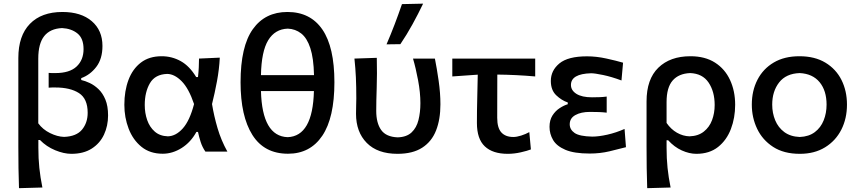

<svg xmlns="http://www.w3.org/2000/svg" viewBox="-20 -810 4590 1026"><path d="M81.5 195.5Q79.5 141 78.8 88.2Q78 35.5 78 -26V-500Q78 -619 139.8 -682.5Q201.5 -746 313.5 -746Q413 -746 470.2 -697Q527.5 -648 527.5 -564.5Q527.5 -495.5 494.5 -452.5Q461.5 -409.5 414 -392.5V-382.5Q434.5 -378 459.2 -366.5Q484 -355 506.5 -333.5Q529 -312 543.2 -277.8Q557.5 -243.5 557.5 -193Q557.5 -137.5 535.8 -90.8Q514 -44 470.2 -16Q426.5 12 361 12Q321.5 12 274.8 -7.2Q228 -26.5 193.5 -62H185V-20.5Q185 37 190.2 87.2Q195.5 137.5 206.5 192ZM322.5 -78.5Q388.5 -81 418.5 -117.5Q448.5 -154 448.5 -207.5Q448.5 -282.5 402 -312.5Q355.5 -342.5 275.5 -342.5Q267 -342.5 258 -342.5Q249 -342.5 240 -341.5V-420.5Q249 -419.5 257.8 -419.5Q266.5 -419.5 275.5 -419.5Q352 -419.5 389.2 -454.5Q426.5 -489.5 426.5 -547.5Q426.5 -605 394 -631.2Q361.5 -657.5 311.5 -660Q248 -657 216.2 -617Q184.5 -577 184.5 -496.5V-151Q208.5 -118 247.5 -98.8Q286.5 -79.5 322.5 -78.5Z M849.5 11.5Q781.5 11.5 736 -25.5Q690.5 -62.5 667.5 -122.2Q644.5 -182 644.5 -250Q644.5 -324 666.5 -382.8Q688.5 -441.5 732.8 -475.5Q777 -509.5 844 -509.5Q899 -509.5 946 -483.2Q993 -457 1028.5 -398H1038Q1041 -424.5 1042.2 -449.2Q1043.5 -474 1043.5 -497L1154.5 -502Q1151.5 -440.5 1139.5 -376Q1127.5 -311.5 1113 -254Q1123.5 -190 1142.5 -125.2Q1161.5 -60.5 1195 0H1077.5Q1061 -24 1052.2 -51.5Q1043.5 -79 1038 -105H1029.5Q999.5 -50 950.8 -19.2Q902 11.5 849.5 11.5ZM877 -81.5Q920 -82.5 957 -124Q994 -165.5 1017 -254Q988.5 -338 950.5 -376.2Q912.5 -414.5 873.5 -415Q809 -413 781.2 -365.5Q753.5 -318 753.5 -249Q753.5 -206 766.5 -168.5Q779.5 -131 806.8 -107Q834 -83 877 -81.5Z M1519 11.5Q1392 11.5 1328.8 -88.8Q1265.5 -189 1265.5 -370.5Q1265.5 -562 1331 -654Q1396.5 -746 1516 -746Q1638.5 -746 1702.8 -652.2Q1767 -558.5 1767 -370.5Q1767 -180.5 1702.2 -84.5Q1637.5 11.5 1519 11.5ZM1517.5 -657Q1449.5 -654.5 1413.2 -595Q1377 -535.5 1374.5 -408.5H1658Q1656 -499.5 1638.2 -553.2Q1620.5 -607 1589.5 -631.2Q1558.5 -655.5 1517.5 -657ZM1517 -77Q1651.5 -82 1657.5 -323.5H1374.5Q1381 -82 1517 -77Z M2104 12Q1997.5 12 1940 -46.2Q1882.5 -104.5 1882.5 -202Q1882.5 -226.5 1883.2 -246Q1884 -265.5 1884 -284Q1884 -346.5 1881.8 -396Q1879.5 -445.5 1874 -497L1993.5 -501Q1995.5 -414 1993 -341.2Q1990.5 -268.5 1990.5 -217.5Q1990.5 -152.5 2016.8 -115.5Q2043 -78.5 2105 -76Q2153 -77.5 2179.5 -102.5Q2206 -127.5 2216.2 -168.5Q2226.5 -209.5 2226.5 -258.5Q2226.5 -315.5 2214.2 -380.8Q2202 -446 2187 -497H2304Q2314.5 -444.5 2324 -378.5Q2333.5 -312.5 2333.5 -252.5Q2333.5 -172 2310.2 -112.8Q2287 -53.5 2236.2 -20.8Q2185.5 12 2104 12ZM2045.5 -573Q2068.5 -626.5 2089 -680.2Q2109.5 -734 2128 -788L2241 -790.5Q2214.5 -735 2184.2 -680Q2154 -625 2119.5 -574Z M2693 12Q2613 12 2570.8 -27.8Q2528.5 -67.5 2528.5 -153Q2528.5 -218 2530.2 -282.2Q2532 -346.5 2533 -411L2397 -401.5V-497H2840V-401.5Q2789.5 -406 2738 -408.5Q2686.5 -411 2637.5 -411.5Q2637.5 -354 2637.2 -296.2Q2637 -238.5 2637 -180.5Q2637 -126.5 2659.2 -102.2Q2681.5 -78 2723 -78Q2741 -78 2764.8 -85.5Q2788.5 -93 2808.5 -104L2817 -11.5Q2798 -4 2762.8 4Q2727.5 12 2693 12Z M3131.5 10.5Q3048 10.5 3001.2 -9.5Q2954.5 -29.5 2935.5 -62Q2916.5 -94.5 2916.5 -132Q2916.5 -168 2932.2 -192.8Q2948 -217.5 2970.8 -232.2Q2993.5 -247 3014 -253V-262.5Q2981 -273.5 2952.2 -301Q2923.5 -328.5 2923.5 -377.5Q2923.5 -433 2969.2 -471Q3015 -509 3117 -509Q3167 -509 3220.5 -497.2Q3274 -485.5 3309.5 -475L3301 -380Q3247.5 -400 3203 -409.2Q3158.5 -418.5 3138.5 -418.5Q3031 -415.5 3031 -356Q3031 -327 3060.2 -308.5Q3089.5 -290 3143.5 -290Q3165.5 -290 3184.8 -290.8Q3204 -291.5 3222 -294V-208Q3201 -210.5 3180 -211.2Q3159 -212 3132.5 -212Q3085 -212 3054.8 -195.2Q3024.5 -178.5 3024.5 -146Q3024.5 -117.5 3050.5 -99.5Q3076.5 -81.5 3144.5 -80Q3179.5 -80 3226 -90.5Q3272.5 -101 3317.5 -121L3325 -23.5Q3288 -13.5 3237.2 -1.5Q3186.5 10.5 3131.5 10.5Z M3438.5 195.5Q3436.5 141 3435.8 88.2Q3435 35.5 3435 -26V-268Q3435 -387 3498 -448.2Q3561 -509.5 3669.5 -509.5Q3747.5 -509.5 3800.8 -475.5Q3854 -441.5 3881.2 -382.5Q3908.5 -323.5 3908.5 -250Q3908.5 -180.5 3885.8 -120.8Q3863 -61 3817 -24.5Q3771 12 3701 12Q3663.5 12 3623.2 -6.2Q3583 -24.5 3550.5 -60.5H3542V-20.5Q3542 37 3547.2 87.2Q3552.5 137.5 3563.5 192ZM3664.5 -81.5Q3711 -83 3741 -106.8Q3771 -130.5 3785 -168Q3799 -205.5 3799 -249Q3799 -320.5 3766.5 -368.8Q3734 -417 3668 -419.5Q3607 -417 3574.5 -379.8Q3542 -342.5 3542 -264.5V-153Q3565.5 -119 3597.5 -100.8Q3629.5 -82.5 3664.5 -81.5Z M4254 12Q4168.5 12 4111.5 -25Q4054.5 -62 4026 -121.8Q3997.5 -181.5 3997.5 -251Q3997.5 -325.5 4027.8 -384Q4058 -442.5 4114.8 -476Q4171.5 -509.5 4252 -509.5Q4334 -509.5 4390.8 -475.2Q4447.5 -441 4476.8 -382.5Q4506 -324 4506 -251Q4506 -176.5 4475.8 -117Q4445.5 -57.5 4389 -22.8Q4332.5 12 4254 12ZM4253.5 -78Q4302.5 -80 4334.2 -104Q4366 -128 4381.5 -166.8Q4397 -205.5 4397 -251Q4397 -325.5 4359.8 -370.8Q4322.5 -416 4253.5 -419.5Q4180.5 -417 4143.5 -369.5Q4106.5 -322 4106.5 -251Q4106.5 -206 4122.5 -167.2Q4138.5 -128.5 4171.2 -104.2Q4204 -80 4253.5 -78Z"/></svg>

Font: Commissioner Flair Medium
Style: Regular
Weight: 500
Designer: Kostas Bartsokas
Foundry: Kostas Bartsokas
Version: Version 1.000; ttfautohint (v1.8.3)